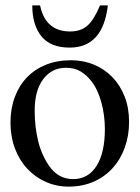

<svg xmlns="http://www.w3.org/2000/svg" viewBox="-20 -684 519 714"><path d="M381 -664Q363 -507 239 -507Q168 -507 134 -549Q100 -591 100 -664H129Q149 -567 241 -567Q281 -567 305.5 -589Q330 -611 352 -664ZM460 -231Q460 -179 444 -135Q428 -91 398.5 -58.5Q369 -26 327.5 -8Q286 10 235 10Q190 10 150.5 -7.5Q111 -25 81.5 -56.5Q52 -88 35.5 -132Q19 -176 19 -228Q19 -280 35 -323Q51 -366 80.5 -396.5Q110 -427 151.5 -443.5Q193 -460 244 -460Q290 -460 329.5 -443.5Q369 -427 398 -397Q427 -367 443.5 -325Q460 -283 460 -231ZM370 -204Q370 -255 357 -303Q344 -351 320 -382Q302 -405 279.5 -418.5Q257 -432 225 -432Q173 -432 141 -390Q109 -348 109 -273Q109 -213 121.5 -161Q134 -109 162 -68Q196 -18 252 -18Q308 -18 339 -67Q370 -116 370 -204Z"/></svg>

Font: STIXGeneralUnicodeRegular
Style: Regular
Weight: 400
Designer: MicroPress Inc., with final additions and corrections provided by Coen Hoffman, Elsevier (retired)
Version: Version 1.1.0